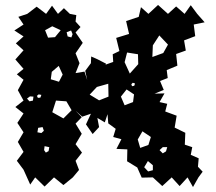

<svg xmlns="http://www.w3.org/2000/svg" viewBox="-20 -736 873 775"><path d="M75 -51 48 -87 75 -123 52 -163 75 -202 50 -240 75 -278 42 -304 75 -330 52 -372 75 -414 48 -436 75 -458 42 -496 75 -533 44 -561 75 -589 38 -613 75 -637 54 -668 90 -680 128 -709 166 -680 190 -713 214 -680 238 -703 262 -680 288 -675 285 -649 305 -627 285 -605 314 -563 285 -521 301 -481 285 -441 321 -447 332 -413 324 -450 347 -481 348 -508 373 -497 408 -479 406 -475 437 -486 435 -517 462 -530 449 -583 501 -599 489 -651 540 -668 549 -707 579 -680 618 -716 658 -680 691 -710 725 -680 750 -715 776 -680 806 -646 762 -637 768 -590 723 -573 730 -532 691 -518 696 -471 653 -453 657 -421 626 -409 641 -373 604 -358 644 -359 624 -324 655 -317 647 -286 693 -269 685 -221 728 -200 726 -152 756 -142 750 -111 782 -97 779 -63 798 -43 781 -20 759 19 737 -20 705 15 673 -20 635 15 597 -20 552 -19 534 -60 493 -85 494 -133 450 -135 470 -174 437 -183 447 -216 417 -238 414 -275 403 -242 373 -260 380 -223 354 -195 327 -234 347 -277 312 -265 285 -289 310 -263 285 -237 310 -196 285 -154 311 -120 285 -87 299 -50 274 -20 236 11 198 -20 160 17 122 -20 102 9ZM191 -630 162 -614 174 -584 202 -586 225 -614ZM267 -613 249 -606 253 -589 268 -585 273 -598ZM658 -556 623 -593 597 -553 595 -506 639 -522ZM537 -517 493 -524 483 -485 504 -439 538 -477ZM217 -470 189 -446 185 -416 218 -406 233 -435ZM525 -399 516 -402 510 -396 513 -388 522 -390ZM417 -398 371 -385 342 -354 380 -331 418 -346ZM521 -355 491 -375 468 -346 483 -311 517 -324ZM147 -353 136 -355 129 -349 133 -341 143 -342ZM115 -346 101 -347 89 -338 99 -327 113 -330ZM248 -327 206 -330 191 -283 236 -258 269 -291ZM152 -223 134 -220 131 -202 147 -199 157 -208ZM589 -183 555 -206 536 -173 546 -139 579 -151ZM179 -142 160 -146 158 -130 165 -120 176 -126ZM655 -142H637L624 -130L637 -117L650 -125ZM597 -69 577 -86 562 -61 578 -44 597 -49Z"/></svg>

Font: Rubik Gemstones
Style: Regular
Weight: 400
Designer: Hubert and Fischer, NaN
Foundry: Hubert and Fischer, NaN
Version: Version 2.200